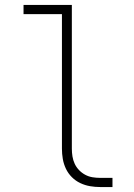

<svg xmlns="http://www.w3.org/2000/svg" viewBox="-20 -755 540 775"><path d="M385 0Q364 0 343.5 -3.5Q323 -7 304 -16Q285 -25 270 -40Q255 -55 246 -74Q237 -93 233.5 -113.5Q230 -134 230 -155V-698H75V-735H270V-155Q270 -139 272.5 -123.5Q275 -108 281.5 -94Q288 -80 299 -68.5Q310 -57 324 -49.5Q338 -42 353.5 -39.5Q369 -37 385 -37H434V0Z"/></svg>

Font: Iosevka SS04 Extralight
Style: Regular
Weight: 200
Monospace: yes
Designer: Belleve Invis
Foundry: Belleve Invis
Version: Version 19.0.0; ttfautohint (v1.8.4)